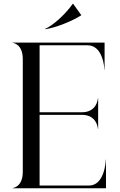

<svg xmlns="http://www.w3.org/2000/svg" viewBox="-20 -1008 640 1028"><path d="M540 -780H47.5V-778.5C52.5 -778.5 102 -771 102 -691.5V-88.5C102 -9 52.5 -1.5 47.5 -1.5V0H547.5V-153.5H546.5C546.5 -141 538.5 -14.5 456.5 -14.5H192V-393H419C497 -393 504 -325 504 -318H505.5V-482H504C504 -475 497 -407 419 -407H192V-765.5H449C531 -765.5 539 -645.5 539 -633.5H540ZM370 -988C325 -925 260 -869.5 220.5 -853L222 -851.5C279 -859.5 365 -894.5 415 -926V-927L371.5 -988Z"/></svg>

Font: Beautique Display
Style: Regular
Weight: 400
Designer: Nhat-Quang Ngo
Version: Version 1.100;Glyphs 3.2.3 (3260)